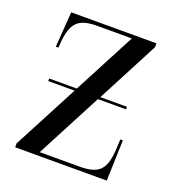

<svg xmlns="http://www.w3.org/2000/svg" viewBox="-104 -621 647 705"><g transform="rotate(20 219.5 -268.0)"><path d="M32 0H390L395 -159H385L383 -118C378 -39 354 -14 277 -14H123L257 -270H367V-280H263L389 -521V-536H56L46 -398H56L58 -424C66 -499 91 -522 164 -522H298L171 -280H63V-270H166L32 -15Z"/></g></svg>

Font: Noto Serif Display Condensed
Style: Regular
Weight: 400
Width: 3
Designer: Monotype Design Team
Foundry: Monotype Imaging Inc.
Version: Version 2.009